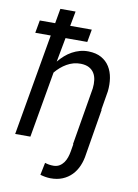

<svg xmlns="http://www.w3.org/2000/svg" viewBox="-102 -817 792 1099"><g transform="rotate(10 293.5 -267.5)"><path d="M342.3 -590.3H215.8L189.5 -449.2Q205.6 -468.8 224.4 -485.4Q243.2 -502 264.4 -513.7Q285.6 -525.4 309.3 -532Q333 -538.6 359.4 -538.1Q404.3 -537.1 434.6 -520Q464.8 -502.9 482.4 -474.6Q500 -446.3 505.9 -409.4Q511.7 -372.6 507.3 -332.5L488.8 -221.7H490.7L446.8 43.5Q441.9 80.6 428.5 112.1Q415 143.6 392.8 166.5Q370.6 189.5 339.6 202.4Q308.6 215.3 269 214.8Q253.4 214.4 239 211.9Q224.6 209.5 210 205.1L224.6 133.3Q236.3 137.2 248.8 139.2Q261.2 141.1 273.9 141.1Q293.9 141.1 308.6 132.3Q323.2 123.5 333.3 109.6Q343.3 95.7 349.1 78.4Q355 61 357.9 43.5L365.2 0H363.3L419.4 -334Q422.4 -359.9 419.4 -382.6Q416.5 -405.3 405.8 -422.6Q395 -439.9 376.2 -450Q357.4 -460 328.6 -460.9Q306.2 -461.4 285.9 -455.8Q265.6 -450.2 247.3 -439.7Q229 -429.2 212.6 -415Q196.3 -400.9 182.6 -384.3L115.7 0H27.3L129.9 -590.3H40L53.2 -664.1H142.6L157.7 -750H246.1L230 -664.1H355.5Z"/></g></svg>

Font: Roboto Mono
Style: Italic
Weight: 400
Designer: Google
Version: Version 2.000985; 2015; ttfautohint (v1.3)